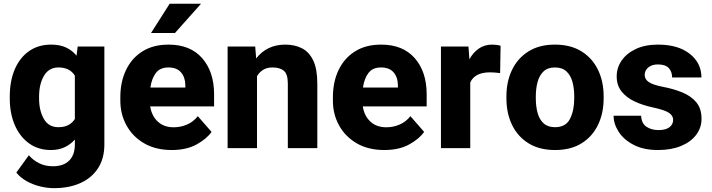

<svg xmlns="http://www.w3.org/2000/svg" viewBox="-20 -770 3700 998"><path d="M30.8 -257.8V-268.1Q30.8 -348.6 56.6 -409.4Q82.5 -470.2 130.9 -504.2Q179.2 -538.1 245.6 -538.1Q291.5 -538.1 323.7 -522.9Q356 -507.8 377.9 -480.5L383.8 -528.3H522.5V-19Q522.5 53.7 489.5 104.5Q456.5 155.3 397.7 181.6Q338.9 208 260.7 208Q226.6 208 189.7 199.2Q152.8 190.4 119.9 172.4Q86.9 154.3 64.9 127L129.9 37.1Q151.9 62.5 183.3 78.4Q214.8 94.2 254.9 94.2Q310.1 94.2 339.6 64.7Q369.1 35.2 369.1 -19V-44.4Q346.2 -19 315.7 -4.6Q285.2 9.8 244.6 9.8Q178.7 9.8 130.6 -25.1Q82.5 -60.1 56.6 -120.6Q30.8 -181.2 30.8 -257.8ZM183.1 -268.1V-257.8Q183.1 -195.8 207.8 -152.3Q232.4 -108.9 283.2 -108.9Q314.5 -108.9 335.4 -120.1Q356.4 -131.3 369.1 -151.4V-376.5Q343.3 -419.4 284.2 -419.4Q233.9 -419.4 208.5 -376Q183.1 -332.5 183.1 -268.1Z M873 9.8Q789.1 9.8 729.2 -25.1Q669.4 -60.1 637.5 -118.2Q605.5 -176.3 605.5 -246.6V-265.1Q605.5 -343.8 634.8 -405.5Q664.1 -467.3 720 -502.7Q775.9 -538.1 856.4 -538.1Q969.2 -538.1 1031 -467.5Q1092.8 -397 1092.8 -279.3V-216.8H760.7Q768.6 -167.5 800.3 -137.9Q832 -108.4 882.8 -108.4Q918.9 -108.4 951.7 -122.3Q984.4 -136.2 1008.3 -166L1079.6 -84.5Q1055.2 -48.8 1002.4 -19.5Q949.7 9.8 873 9.8ZM855.5 -419.4Q811.5 -419.4 789.8 -390.1Q768.1 -360.8 761.7 -314.9H943.4V-326.7Q942.9 -368.2 920.9 -393.8Q898.9 -419.4 855.5 -419.4ZM765.1 -598.6 861.8 -750.5H1024.9L889.6 -598.6Z M1396.5 -419.4Q1367.7 -419.4 1347.9 -407.2Q1328.1 -395 1315.9 -374V0H1163.1V-528.3H1306.6L1311.5 -466.3Q1367.7 -538.1 1462.9 -538.1Q1512.7 -538.1 1550 -518.8Q1587.4 -499.5 1608.4 -455.1Q1629.4 -410.6 1629.4 -335V0H1476.1V-335.4Q1476.1 -385.3 1455.3 -402.3Q1434.6 -419.4 1396.5 -419.4Z M1978 9.8Q1894 9.8 1834.2 -25.1Q1774.4 -60.1 1742.4 -118.2Q1710.4 -176.3 1710.4 -246.6V-265.1Q1710.4 -343.8 1739.7 -405.5Q1769 -467.3 1825 -502.7Q1880.9 -538.1 1961.4 -538.1Q2074.2 -538.1 2136 -467.5Q2197.8 -397 2197.8 -279.3V-216.8H1865.7Q1873.5 -167.5 1905.3 -137.9Q1937 -108.4 1987.8 -108.4Q2023.9 -108.4 2056.6 -122.3Q2089.4 -136.2 2113.3 -166L2184.6 -84.5Q2160.2 -48.8 2107.4 -19.5Q2054.7 9.8 1978 9.8ZM1960.4 -419.4Q1916.5 -419.4 1894.8 -390.1Q1873 -360.8 1866.7 -314.9H2048.3V-326.7Q2047.9 -368.2 2025.9 -393.8Q2003.9 -419.4 1960.4 -419.4Z M2582 -532.2 2579.6 -390.1Q2569.3 -391.6 2554 -392.8Q2538.6 -394 2527.3 -394Q2447.8 -394 2424.3 -341.3V0H2272V-528.3H2415L2419.9 -461.9Q2439.5 -497.6 2469.2 -517.8Q2499 -538.1 2537.6 -538.1Q2563 -538.1 2582 -532.2Z M2612.3 -258.8V-269Q2612.3 -346.2 2641.6 -407Q2670.9 -467.8 2727.1 -502.9Q2783.2 -538.1 2864.3 -538.1Q2946.3 -538.1 3002.7 -502.9Q3059.1 -467.8 3088.4 -407Q3117.7 -346.2 3117.7 -269V-258.8Q3117.7 -181.6 3088.4 -120.8Q3059.1 -60.1 3002.9 -25.1Q2946.8 9.8 2865.2 9.8Q2783.7 9.8 2727.3 -25.1Q2670.9 -60.1 2641.6 -120.8Q2612.3 -181.6 2612.3 -258.8ZM2765.1 -269V-258.8Q2765.1 -216.8 2774.4 -182.9Q2783.7 -148.9 2805.7 -128.9Q2827.6 -108.9 2865.2 -108.9Q2920.9 -108.9 2942.9 -152.3Q2964.8 -195.8 2964.8 -258.8V-269Q2964.8 -310.1 2955.6 -344.2Q2946.3 -378.4 2924.3 -398.9Q2902.3 -419.4 2864.3 -419.4Q2827.1 -419.4 2805.4 -398.9Q2783.7 -378.4 2774.4 -344.2Q2765.1 -310.1 2765.1 -269Z M3479 -147Q3479 -168.5 3457.5 -183.3Q3436 -198.2 3372.6 -211.9Q3319.8 -223.1 3277.3 -243.4Q3234.9 -263.7 3210.2 -295.4Q3185.5 -327.1 3185.5 -373Q3185.5 -417.5 3210.9 -454.8Q3236.3 -492.2 3284.4 -515.1Q3332.5 -538.1 3399.9 -538.1Q3504.9 -538.1 3565.4 -490.2Q3626 -442.4 3626 -367.2H3473.6Q3473.6 -397.5 3456.1 -416.3Q3438.5 -435.1 3399.4 -435.1Q3369.1 -435.1 3350.1 -419.7Q3331.1 -404.3 3331.1 -380.4Q3331.1 -357.9 3352.3 -343.5Q3373.5 -329.1 3424.8 -318.8Q3480 -308.6 3525.6 -290Q3571.3 -271.5 3598.9 -238.8Q3626.5 -206.1 3626.5 -152.3Q3626.5 -106 3598.6 -69.1Q3570.8 -32.2 3520 -11.2Q3469.2 9.8 3399.9 9.8Q3325.2 9.8 3273.7 -17.1Q3222.2 -43.9 3195.8 -85Q3169.4 -126 3169.4 -168.5H3312.5Q3314.5 -128.4 3340.3 -111.1Q3366.2 -93.8 3403.3 -93.8Q3440.4 -93.8 3459.7 -108.6Q3479 -123.5 3479 -147Z"/></svg>

Font: Vazirmatn UI ExtraBold
Style: Regular
Weight: 800
Designer: Saber Rastikerdar
Foundry: Saber Rastikerdar
Version: Version 33.003